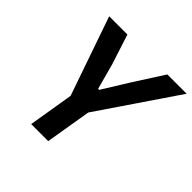

<svg xmlns="http://www.w3.org/2000/svg" viewBox="-178 -859 1020 1020"><g transform="rotate(45 332.0 -349.0)"><path d="M322 0 365 -258 664 -698H519L410 -528L321 -384H313L274 -528L219 -698H82L236 -254L194 0Z"/></g></svg>

Font: IBM Plex Mono SmBld
Style: Italic
Weight: 600
Italic angle: -9.5°
Monospace: yes
Designer: Mike Abbink, Paul van der Laan, Pieter van Rosmalen
Foundry: Bold Monday
Version: Version 2.004